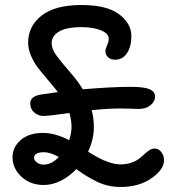

<svg xmlns="http://www.w3.org/2000/svg" viewBox="-20 -703 740 763"><path d="M151.9 -242.2Q131.8 -242.2 116 -256.1Q100.1 -270 100.1 -292Q100.1 -319.8 141.1 -327.1Q200.7 -335.9 210 -336.9Q197.3 -354 171.4 -384.3Q145.5 -414.6 131.1 -433.1Q116.7 -451.7 104.2 -479.2Q91.8 -506.8 91.8 -533.2Q91.8 -599.1 145.3 -641.1Q198.7 -683.1 304.2 -683.1Q403.8 -683.1 452.9 -646.7Q502 -610.4 502 -559.1Q502 -517.6 484.6 -491.7Q467.3 -465.8 438 -465.8Q419.4 -465.8 409.2 -475.6Q398.9 -485.4 398.9 -500Q398.9 -508.3 405.5 -522.7Q412.1 -537.1 412.1 -549.8Q412.1 -569.8 381.1 -582.5Q350.1 -595.2 304.2 -595.2Q270.5 -595.2 244.9 -589.4Q219.2 -583.5 202.1 -568.6Q185.1 -553.7 185.1 -530.8Q185.1 -508.8 204.3 -482.4Q223.6 -456.1 256.8 -418Q290 -379.9 309.1 -348.1Q422.4 -357.9 501 -357.9Q552.7 -357.9 574.5 -348.4Q596.2 -338.9 596.2 -319.8Q596.2 -299.3 577.9 -284.7Q559.6 -270 530.8 -270Q525.4 -270 502.9 -271Q480.5 -272 457 -272Q411.1 -272 344.2 -265.1Q353 -233.4 353 -196.8Q353 -149.9 330.1 -100.1Q356.4 -84 373.3 -75Q390.1 -65.9 414.1 -57.9Q438 -49.8 459 -49.8Q482.4 -49.8 501.5 -56.4Q520.5 -63 532.2 -72Q543.9 -81.1 553.7 -90.3Q563.5 -99.6 573.7 -106.2Q584 -112.8 595.2 -112.8Q610.4 -112.8 621.1 -98.6Q631.8 -84.5 631.8 -65.9Q631.8 -29.3 582 5.4Q532.2 40 459 40Q411.1 40 370.1 21.2Q329.1 2.4 283.2 -30.8Q255.4 -1.5 221.7 15.4Q188 32.2 153.8 32.2Q100.1 32.2 64.9 -1Q29.8 -34.2 29.8 -78.1Q29.8 -118.2 62.3 -146.5Q94.7 -174.8 150.9 -174.8Q198.7 -174.8 254.9 -146Q264.2 -172.9 264.2 -199.2Q264.2 -224.6 255.9 -253.9Q173.8 -242.2 151.9 -242.2ZM115.2 -75.2Q115.2 -65.9 126.7 -57.4Q138.2 -48.8 152.8 -48.8Q185.1 -48.8 213.9 -79.1Q179.7 -98.1 154.8 -98.1Q115.2 -98.1 115.2 -75.2Z"/></svg>

Font: Shantell Sans Irregular Bouncy
Style: Regular
Weight: 400
Designer: Stephen Nixon, Anya Danilova, Shantell Martin
Foundry: Arrow Type
Version: Version 1.006;[9816181b4]